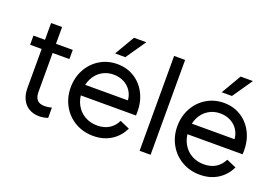

<svg xmlns="http://www.w3.org/2000/svg" viewBox="-100 -1030 1939 1345"><g transform="rotate(20 869.0 -358.0)"><path d="M34.2 -503.9H327.1V-435.5H34.2ZM120.1 -143.6V-628.9H202.1V-146.5Q202.1 -105.5 220.2 -85.9Q238.3 -66.4 276.4 -66.4Q301.8 -66.4 328.1 -74.2V2.9Q293.9 13.7 264.6 13.7Q220.7 13.7 188 -5.4Q155.3 -24.4 137.7 -60.1Q120.1 -95.7 120.1 -143.6Z M403.3 -252Q403.3 -327.1 436.5 -387.7Q469.7 -448.2 527.3 -482.9Q585 -517.6 656.2 -517.6Q727.5 -517.6 783.2 -482.9Q838.9 -448.2 870.1 -387.7Q901.4 -327.1 901.4 -252Q901.4 -242.2 900.4 -223.6H469.7V-303.7H819.3L811.5 -293Q811.5 -334 791.5 -367.7Q771.5 -401.4 736.3 -420.4Q701.2 -439.5 656.2 -439.5Q607.4 -439.5 568.8 -415.5Q530.3 -391.6 508.8 -349.1Q487.3 -306.6 487.3 -252Q487.3 -197.3 510.7 -154.3Q534.2 -111.3 575.2 -87.9Q616.2 -64.5 668 -64.5Q719.7 -64.5 756.3 -87.4Q793 -110.4 812.5 -151.4L884.8 -120.1Q855.5 -57.6 798.8 -22Q742.2 13.7 666 13.7Q591.8 13.7 531.7 -21Q471.7 -55.7 437.5 -116.7Q403.3 -177.7 403.3 -252ZM793 -730.5H701.2L614.3 -582H690.4Z M1008.8 -707H1090.8V0H1008.8Z M1198.2 -252Q1198.2 -327.1 1231.4 -387.7Q1264.6 -448.2 1322.3 -482.9Q1379.9 -517.6 1451.2 -517.6Q1522.5 -517.6 1578.1 -482.9Q1633.8 -448.2 1665 -387.7Q1696.3 -327.1 1696.3 -252Q1696.3 -242.2 1695.3 -223.6H1264.6V-303.7H1614.3L1606.4 -293Q1606.4 -334 1586.4 -367.7Q1566.4 -401.4 1531.2 -420.4Q1496.1 -439.5 1451.2 -439.5Q1402.3 -439.5 1363.8 -415.5Q1325.2 -391.6 1303.7 -349.1Q1282.2 -306.6 1282.2 -252Q1282.2 -197.3 1305.7 -154.3Q1329.1 -111.3 1370.1 -87.9Q1411.1 -64.5 1462.9 -64.5Q1514.6 -64.5 1551.3 -87.4Q1587.9 -110.4 1607.4 -151.4L1679.7 -120.1Q1650.4 -57.6 1593.8 -22Q1537.1 13.7 1460.9 13.7Q1386.7 13.7 1326.7 -21Q1266.6 -55.7 1232.4 -116.7Q1198.2 -177.7 1198.2 -252ZM1587.9 -730.5H1496.1L1409.2 -582H1485.4Z"/></g></svg>

Font: Wanted Sans Std Variable
Style: Regular
Weight: 400
Designer: Original Design by Kil Hyung-jin and Kang Hanbin, Wanted Lab, Inc;
Foundry: Wanted Lab, Inc.
Version: Version 1.003;Glyphs 3.2 (3227)